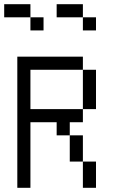

<svg xmlns="http://www.w3.org/2000/svg" viewBox="-20 -895 540 915"><path d="M125 -812.5H0V-875H125ZM62.5 -625H375V-562.5H125V-375H375V-312.5H312.5V-250H250V-312.5H125V0H62.5ZM125 -812.5H187.5V-750H125ZM250 -875H375V-812.5H250ZM312.5 -250H375V-125H312.5ZM375 -125H437.5V0H375ZM375 -562.5H437.5V-375H375ZM375 -812.5H437.5V-750H375Z"/></svg>

Font: ChillBitmapSE 16px
Style: Regular
Weight: 400
Designer: Designed by Warren2060
Foundry: ChillType
Version: Version 1.000